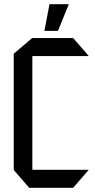

<svg xmlns="http://www.w3.org/2000/svg" viewBox="-20 -888 449 908"><path d="M118 0 45 -84V-634L132 -708H326L399 -624V-623H133V-85H399V-84L326 0ZM190 -742 214 -868H305V-867L254 -742Z"/></svg>

Font: Foldit Thin
Style: Regular
Weight: 400
Version: Version 1.003